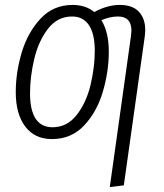

<svg xmlns="http://www.w3.org/2000/svg" viewBox="-20 -554 667 780"><path d="M570 -432Q570 -423 568 -405L483 199L426 206L512 -407Q514 -423 514 -429Q514 -487 459 -487Q427 -487 392 -472Q422 -423 422 -344Q422 -264 398 -182Q374 -100 322 -44.5Q270 11 191 11Q121 11 82.5 -40Q44 -91 44 -180Q44 -260 68.5 -341.5Q93 -423 145 -478.5Q197 -534 275 -534Q328 -534 363 -505Q416 -534 467 -534Q518 -534 544 -506.5Q570 -479 570 -432ZM365 -348Q365 -416 341.5 -451.5Q318 -487 273 -487Q213 -487 174.5 -436.5Q136 -386 119 -314Q102 -242 102 -175Q102 -106 125 -71.5Q148 -37 193 -37Q253 -37 292 -87.5Q331 -138 348 -209.5Q365 -281 365 -348Z"/></svg>

Font: Fira Sans Extra Condensed Light
Style: Italic
Weight: 300
Width: 3
Italic angle: -8°
Designer: Carrois Corporate & Edenspiekermann AG
Foundry: Carrois Corporate GbR & Edenspiekermann AG
Version: Version 4.203